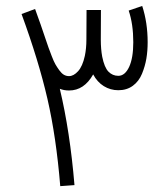

<svg xmlns="http://www.w3.org/2000/svg" viewBox="-20 -655 570 652"><path d="M53.2 -607.4 99.1 -624.5Q119.6 -568.4 134.3 -523.9Q141.1 -503.4 145 -492.7Q148.9 -481.9 155.8 -464.1Q162.6 -446.3 168.2 -436.5Q173.8 -426.8 181.4 -416.3Q189 -405.8 197 -401.1Q205.1 -396.5 214.4 -396.5Q230 -396.5 245.1 -413.1Q260.3 -429.7 268.1 -465.3Q273.4 -490.7 273.4 -520.5L273.9 -621.1H322.8L322.3 -520.5Q322.3 -488.3 327.1 -462.4Q334.5 -425.8 348.4 -411.6Q362.3 -397.5 381.8 -397.5Q404.3 -397.5 418.5 -427.7Q432.6 -458 432.6 -511.7Q432.6 -573.2 417 -619.1L462.9 -634.8Q481.4 -578.1 481.4 -511.7Q481.4 -482.4 477.1 -456.3Q472.7 -430.2 462.2 -404.5Q451.7 -378.9 431.2 -363.8Q410.6 -348.6 381.8 -348.6Q355 -348.6 332.5 -362.5Q310.1 -376.5 296.4 -402.3Q265.6 -347.7 214.4 -347.7Q197.3 -347.7 183.1 -353.5Q217.8 -208 232.9 -26.4L184.6 -22.9Q170.9 -189.9 141.1 -319.3Q111.3 -448.7 53.2 -607.4Z"/></svg>

Font: AzarMehrMonospaced
Style: SansRegular
Weight: 1
Designer: Amin Abedi
Version: Version 1.00